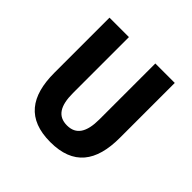

<svg xmlns="http://www.w3.org/2000/svg" viewBox="-143 -644 782 782"><g transform="rotate(45 248.5 -252.5)"><path d="M249 12C381 12 437 -64 437 -200V-517H325V-195C325 -121 301 -84 249 -84C196 -84 173 -121 173 -195V-517H61V-200C61 -64 116 12 249 12Z"/></g></svg>

Font: Noto Sans Thai UI ExtCond SemBd
Style: Regular
Weight: 600
Width: 2
Designer: Monotype Design Team
Foundry: Monotype Imaging Inc.
Version: Version 2.000